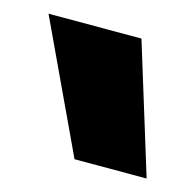

<svg xmlns="http://www.w3.org/2000/svg" viewBox="-104 -918 352 348"><g transform="rotate(15 72.5 -743.5)"><path d="M197.3 -622.6H62L-51.8 -865.2H122.6Z"/></g></svg>

Font: Mardoto Black
Style: Italic
Weight: 900
Italic angle: -12°
Designer: Christian Robertson, Vahan Hovhannisyan
Foundry: Google
Version: Version 1.000